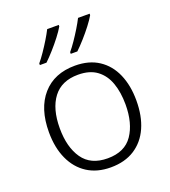

<svg xmlns="http://www.w3.org/2000/svg" viewBox="-141 -869 871 982"><g transform="rotate(-20 295.0 -378.0)"><path d="M533 -267Q533 -183 505.5 -121Q478 -59 424.5 -24.5Q371 10 294 10Q220 10 167 -24Q114 -58 85.5 -120.5Q57 -183 57 -267Q57 -396 121 -469Q185 -542 298 -542Q374 -542 426.5 -507.5Q479 -473 506 -411Q533 -349 533 -267ZM116 -267Q116 -164 159.5 -101.5Q203 -39 295 -39Q388 -39 431 -102Q474 -165 474 -267Q474 -333 456 -384Q438 -435 399 -464Q360 -493 297 -493Q207 -493 161.5 -433Q116 -373 116 -267ZM460 -758Q448 -737 426.5 -709Q405 -681 380.5 -653.5Q356 -626 335 -606H299V-615Q315 -634 333.5 -661Q352 -688 369 -716Q386 -744 397 -766H460ZM292 -758Q280 -737 258.5 -709Q237 -681 212.5 -653.5Q188 -626 167 -606H131V-615Q147 -634 165.5 -661Q184 -688 201 -716Q218 -744 229 -766H292Z"/></g></svg>

Font: Noto Sans Myanmar Light
Style: Regular
Weight: 300
Designer: Monotype Design Team
Foundry: Monotype Imaging Inc.
Version: Version 2.107; ttfautohint (v1.8.4.7-5d5b)